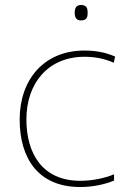

<svg xmlns="http://www.w3.org/2000/svg" viewBox="-20 -741 512 771"><path d="M305 -721C285 -721 280 -706 280 -690C280 -673 285 -659 305 -659C329 -659 332 -673 332 -690C332 -706 329 -721 305 -721ZM302 10C357 10 405 -2 438 -16V-41C399 -25 350 -15 302 -15C150 -15 86 -125 86 -261C86 -409 175 -513 319 -513C357 -513 397 -507 437 -489L442 -514C405 -530 367 -538 319 -538C157 -538 59 -422 59 -261C59 -106 133 10 302 10Z"/></svg>

Font: Noto Sans Telugu Thin
Style: Regular
Weight: 100
Designer: Jelle Bosma - Monotype Design Team
Foundry: Monotype Imaging Inc.
Version: Version 2.005